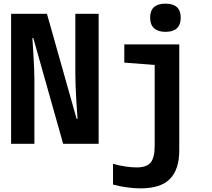

<svg xmlns="http://www.w3.org/2000/svg" viewBox="-20 -790 1167 1055"><path d="M41 0V-714H238L401 -137H406Q403 -179 400 -226.5Q397 -274 395.5 -315.5Q394 -357 394 -382V-714H522V0H327L163 -581H158Q161 -537 163.5 -493.5Q166 -450 167.5 -413.5Q169 -377 169 -355V0ZM889 -615Q849 -615 827 -634.5Q805 -654 805 -693Q805 -770 889 -770Q973 -770 973 -693Q973 -615 889 -615ZM752 245Q718 245 677 239.5Q636 234 601 224V110Q634 120 670 125Q706 130 730 130Q786 130 808 103Q830 76 830 10V-433L663 -446V-546H965V36Q965 140 914.5 192.5Q864 245 752 245Z"/></svg>

Font: Noto Sans Mono SemiCondensed
Style: Bold
Weight: 700
Width: 4
Designer: Monotype Design Team
Foundry: Monotype Imaging Inc.
Version: Version 2.014